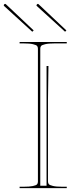

<svg xmlns="http://www.w3.org/2000/svg" viewBox="-77 -978 392 998"><path d="M165 -634.8H174.8Q172.4 -499.5 172.4 -459.5V-35.2Q172.4 -26.4 176.5 -21Q180.7 -15.6 198 -11.5Q215.3 -7.3 247.6 -7.3H270V0H24.9V-7.3H44.9Q76.7 -7.3 93.8 -11Q110.8 -14.6 115.5 -19.8Q120.1 -24.9 120.1 -33.7V-725.1Q120.1 -733.9 116 -739Q111.8 -744.1 94.5 -748.3Q77.1 -752.4 44.9 -752.4H24.9V-759.8H270V-752.4H207.5Q175.3 -752.4 158 -748.3Q140.6 -744.1 136.5 -739Q132.3 -733.9 132.3 -725.1V-12.7H165ZM98.1 -819.8 90.8 -813 -55.7 -946.8Q-59.6 -950.7 -54.7 -955.6Q-50.3 -960 -45.9 -955.6ZM268.1 -819.8 261.2 -813 114.3 -946.8Q110.4 -950.2 115.7 -955.6Q120.1 -960 124 -955.6Z"/></svg>

Font: ZnikomitNo25
Style: Regular
Weight: 100
Designer: gluk
Foundry: gluk
Version: Version 0.56